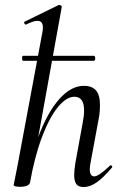

<svg xmlns="http://www.w3.org/2000/svg" viewBox="-20 -745 483 774"><path d="M69 -510Q69 -520 73 -520H359Q361 -520 362.5 -517Q364 -514 364 -510Q364 -506 362.5 -503Q361 -500 359 -500H73Q69 -500 69 -510ZM35 1 39 -19Q48 -62 50 -74L150 -610Q153 -624 153 -634Q153 -661 131 -661Q115 -661 85 -646H84Q80 -646 78 -651Q76 -656 80 -658L217 -725H219Q223 -725 226.5 -722Q230 -719 229 -717L101 -9Q99 -1 89 3.5Q79 8 62 8Q35 8 35 1ZM279 -40Q279 -57 284 -89L313 -248Q319 -278 319 -300Q319 -355 280 -355Q248 -355 214 -314Q180 -273 150 -194.5Q120 -116 101 -9L87 -10Q107 -126 142.5 -214Q178 -302 223.5 -350.5Q269 -399 318 -399Q351 -399 367 -380.5Q383 -362 383 -322Q383 -293 378 -267L345 -89Q342 -74 342 -63Q342 -34 360 -34Q378 -34 423 -77Q425 -79 426 -79Q429 -79 431.5 -75.5Q434 -72 431 -69Q397 -29 370 -10Q343 9 317 9Q297 9 288 -2.5Q279 -14 279 -40Z"/></svg>

Font: Cormorant Infant Medium
Style: Italic
Weight: 500
Italic angle: -10°
Designer: Christian Thalmann (Catharsis Fonts)
Foundry: Catharsis Fonts
Version: Version 4.000